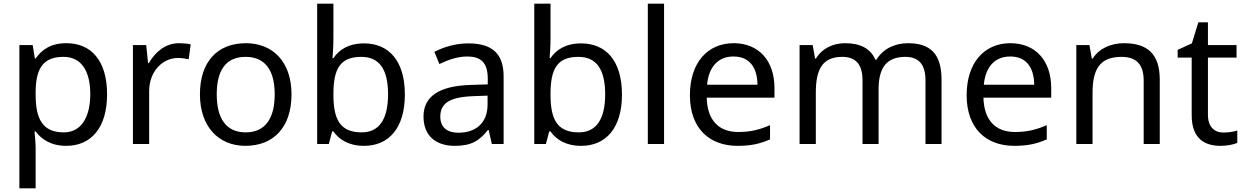

<svg xmlns="http://www.w3.org/2000/svg" viewBox="-20 -780 6744 1040"><path d="M340 -546C253 -546 205 -509 173 -463H169L157 -536H85V240H173V20C173 -5 169 -45 167 -68H173C204 -26 256 10 339 10C472 10 560 -86 560 -269C560 -454 472 -546 340 -546ZM324 -472C423 -472 469 -392 469 -270C469 -150 423 -63 326 -63C209 -63 173 -137 173 -269V-286C175 -411 215 -472 324 -472Z M950 -546C875 -546 820 -497 786 -438H782L772 -536H700V0H788V-286C788 -394 861 -466 944 -466C962 -466 985 -463 1002 -459L1013 -540C995 -544 970 -546 950 -546Z M1559 -269C1559 -446 1457 -546 1312 -546C1158 -546 1063 -446 1063 -269C1063 -91 1167 10 1309 10C1462 10 1559 -91 1559 -269ZM1154 -269C1154 -396 1201 -472 1310 -472C1419 -472 1468 -396 1468 -269C1468 -142 1419 -63 1311 -63C1202 -63 1154 -142 1154 -269Z M1786 -575V-760H1698V0H1761L1779 -68H1786C1816 -25 1868 10 1952 10C2084 10 2173 -84 2173 -268C2173 -452 2085 -545 1952 -545C1868 -545 1816 -510 1786 -465H1781C1783 -487 1786 -530 1786 -575ZM1937 -472C2035 -472 2082 -404 2082 -269C2082 -136 2035 -63 1939 -63C1821 -63 1786 -135 1786 -267V-271C1786 -408 1823 -472 1937 -472Z M2516 -545C2446 -545 2380 -524 2333 -499L2360 -433C2404 -454 2455 -474 2511 -474C2581 -474 2622 -444 2622 -355V-323L2531 -320C2356 -315 2274 -256 2274 -149C2274 -40 2346 10 2443 10C2533 10 2576 -17 2623 -76H2627L2644 0H2708V-365C2708 -490 2646 -545 2516 -545ZM2542 -259 2621 -262V-214C2621 -110 2553 -61 2463 -61C2405 -61 2365 -88 2365 -148C2365 -216 2408 -254 2542 -259Z M2962 -575V-760H2874V0H2937L2955 -68H2962C2992 -25 3044 10 3128 10C3260 10 3349 -84 3349 -268C3349 -452 3261 -545 3128 -545C3044 -545 2992 -510 2962 -465H2957C2959 -487 2962 -530 2962 -575ZM3113 -472C3211 -472 3258 -404 3258 -269C3258 -136 3211 -63 3115 -63C2997 -63 2962 -135 2962 -267V-271C2962 -408 2999 -472 3113 -472Z M3577 0V-760H3489V0Z M3954 -546C3812 -546 3717 -440 3717 -264C3717 -85 3822 10 3975 10C4048 10 4096 -1 4151 -25V-102C4095 -78 4047 -65 3979 -65C3872 -65 3811 -130 3808 -251H4175V-304C4175 -450 4091 -546 3954 -546ZM3953 -474C4042 -474 4082 -412 4083 -321H3810C3819 -417 3869 -474 3953 -474Z M4899 -546C4829 -546 4763 -517 4727 -456H4722C4696 -517 4640 -546 4558 -546C4494 -546 4433 -519 4400 -463H4395L4382 -536H4311V0H4399V-278C4399 -403 4434 -472 4542 -472C4617 -472 4652 -429 4652 -345V0H4739V-296C4739 -410 4780 -472 4884 -472C4958 -472 4993 -429 4993 -345V0H5080V-349C5080 -487 5020 -546 4899 -546Z M5453 -546C5311 -546 5216 -440 5216 -264C5216 -85 5321 10 5474 10C5547 10 5595 -1 5650 -25V-102C5594 -78 5546 -65 5478 -65C5371 -65 5310 -130 5307 -251H5674V-304C5674 -450 5590 -546 5453 -546ZM5452 -474C5541 -474 5581 -412 5582 -321H5309C5318 -417 5368 -474 5452 -474Z M6068 -546C6000 -546 5934 -519 5899 -463H5894L5881 -536H5810V0H5898V-278C5898 -403 5936 -472 6055 -472C6137 -472 6175 -429 6175 -343V0H6262V-349C6262 -487 6196 -546 6068 -546Z M6607 -62C6558 -62 6523 -93 6523 -158V-468H6678V-536H6523V-659H6471L6436 -545L6359 -510V-468H6435V-156C6435 -26 6508 10 6592 10C6624 10 6663 3 6682 -6V-73C6665 -67 6633 -62 6607 -62Z"/></svg>

Font: Noto Sans Brahmi
Style: Regular
Weight: 400
Designer: Monotype Design Team
Foundry: Monotype Imaging Inc.
Version: Version 2.004